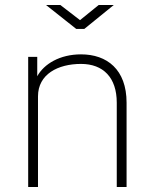

<svg xmlns="http://www.w3.org/2000/svg" viewBox="-20 -743 607 763"><path d="M372 -723 298 -663 220 -723H163L283 -628H315L432 -723ZM92 0H131V-360C131 -448 210 -489 302 -489C390 -489 444 -435 444 -335V0H483V-335C483 -467 405 -527 302 -527C218 -527 155 -489 128 -440V-517H92Z"/></svg>

Font: United Sans Thin
Style: Regular
Weight: 100
Designer: Pablo Impallari, Rodrigo Fuenzalida (Modified by Dan O. Williams)
Version: Version 1.000;PS 001.000;hotconv 1.0.88;makeotf.lib2.5.64775